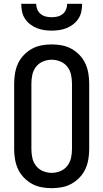

<svg xmlns="http://www.w3.org/2000/svg" viewBox="-20 -975 540 1003"><path d="M250 8Q223 8 196.5 3Q170 -2 146.5 -15Q123 -28 104 -48Q85 -68 74 -92Q63 -116 58.5 -143Q54 -170 54 -196V-539Q54 -565 58.5 -592Q63 -619 74 -643Q85 -667 104 -687Q123 -707 146.5 -720Q170 -733 196.5 -738Q223 -743 250 -743Q277 -743 303.5 -738Q330 -733 353.5 -720Q377 -707 396 -687Q415 -667 426 -643Q437 -619 441.5 -592Q446 -565 446 -539V-196Q446 -170 441.5 -143Q437 -116 426 -92Q415 -68 396 -48Q377 -28 353.5 -15Q330 -2 303.5 3Q277 8 250 8ZM250 -72Q273 -72 295 -81Q317 -90 331.5 -108.5Q346 -127 351 -150Q356 -173 356 -196V-539Q356 -562 351 -585Q346 -608 331.5 -626.5Q317 -645 295 -654Q273 -663 250 -663Q227 -663 205 -654Q183 -645 168.5 -626.5Q154 -608 149 -585Q144 -562 144 -539V-196Q144 -173 149 -150Q154 -127 168.5 -108.5Q183 -90 205 -81Q227 -72 250 -72ZM250 -815Q230 -815 210 -818Q190 -821 171.5 -828.5Q153 -836 137 -848.5Q121 -861 110 -878Q99 -895 95 -915Q91 -935 91 -955H169Q169 -940 175 -925.5Q181 -911 193 -901.5Q205 -892 220 -888.5Q235 -885 250 -885Q265 -885 280 -888.5Q295 -892 307 -901.5Q319 -911 325 -925.5Q331 -940 331 -955H409Q409 -935 405 -915Q401 -895 390 -878Q379 -861 363 -848.5Q347 -836 328.5 -828.5Q310 -821 290 -818Q270 -815 250 -815Z"/></svg>

Font: Iosevka Custom Medium
Style: Regular
Weight: 500
Monospace: yes
Designer: Belleve Invis
Foundry: Belleve Invis
Version: Version 32.5.0; ttfautohint (v1.8.4)